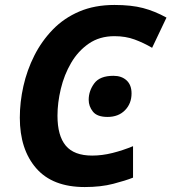

<svg xmlns="http://www.w3.org/2000/svg" viewBox="-20 -745 692 775"><path d="M322 10Q192 10 126 -66Q60 -142 60 -270Q60 -333 74.5 -397.5Q89 -462 118.5 -520.5Q148 -579 193 -625.5Q238 -672 300 -698.5Q362 -725 442 -725Q510 -725 557.5 -712.5Q605 -700 652 -674L594 -552Q560 -572 523.5 -585.5Q487 -599 442 -599Q382 -599 338.5 -569Q295 -539 267 -491Q239 -443 225.5 -386.5Q212 -330 212 -278Q212 -197 245.5 -157Q279 -117 352 -117Q392 -117 434 -127.5Q476 -138 517 -155V-28Q487 -16 437 -3Q387 10 322 10ZM414 -273Q372 -273 355 -294.5Q338 -316 338 -342Q338 -378 360.5 -408.5Q383 -439 438 -439Q471 -439 491 -420.5Q511 -402 511 -368Q511 -327 484.5 -300Q458 -273 414 -273Z"/></svg>

Font: BC Sans
Style: Bold Italic
Weight: 700
Italic angle: -12°
Designer: Monotype Design Team
Province of B.C.
Foundry: Monotype Imaging Inc.
Version: Version 2.000;GOOG;noto-source:20170915:90ef993387c0